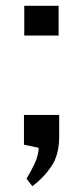

<svg xmlns="http://www.w3.org/2000/svg" viewBox="-20 -505 289 665"><path d="M183 -485V-382H64V-485ZM92 140 72 114Q87 89 100 61.5Q113 34 114 7L63 -4V-107H185V-33Q185 32 157.5 72Q130 112 92 140Z"/></svg>

Font: Syne Medium
Style: Regular
Weight: 500
Designer: Lucas Descroix
Foundry: Bonjour Monde
Version: Version 2.200; ttfautohint (v1.8.4)